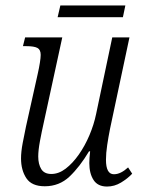

<svg xmlns="http://www.w3.org/2000/svg" viewBox="-20 -673 524 703"><path d="M372 10Q338 10 322.5 -14Q307 -38 307 -76Q307 -93 310 -119H306Q272 -62 234.5 -26.5Q197 9 144 9Q96 9 76.5 -20.5Q57 -50 57 -93Q57 -117 63 -149Q69 -181 75 -209L118 -402Q123 -424 126 -443Q129 -462 129 -472Q129 -491 117 -497.5Q105 -504 76 -504H64L72 -536H208L140 -223Q133 -192 126.5 -157.5Q120 -123 120 -100Q120 -72 131 -54Q142 -36 168 -36Q195 -36 220.5 -55.5Q246 -75 268.5 -107Q291 -139 307.5 -178Q324 -217 332 -256L391 -536H454L383 -202Q377 -172 372.5 -142Q368 -112 368 -88Q368 -35 397 -35Q410 -35 423 -41.5Q436 -48 449 -60L464 -37Q447 -19 423 -4.5Q399 10 372 10ZM191 -610 201 -653H439L430 -610Z"/></svg>

Font: Noto Serif Condensed Light
Style: Italic
Weight: 300
Width: 3
Italic angle: -12°
Designer: Monotype Design Team
Foundry: Monotype Imaging Inc.
Version: Version 2.014; ttfautohint (v1.8.4.7-5d5b)